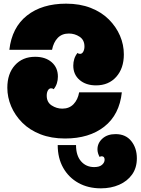

<svg xmlns="http://www.w3.org/2000/svg" viewBox="-20 -738 767 1048"><path d="M31 -466Q45 -588 127 -653Q209 -718 341 -718Q416 -718 475 -695Q534 -672 574 -632Q614 -592 635 -543Q656 -494 656 -441Q656 -365 614.5 -318.5Q573 -272 504 -272Q449 -272 414.5 -301.5Q380 -331 380 -380Q380 -399 385.5 -416.5Q391 -434 403 -449Q408 -444 417 -444Q428 -444 434.5 -456Q441 -468 441 -484Q441 -520 414.5 -537.5Q388 -555 356 -555Q318 -555 295 -531Q272 -507 264 -466ZM645 -234Q632 -112 549.5 -47Q467 18 335 18Q260 18 201 -5Q142 -28 102 -68Q62 -108 41 -157.5Q20 -207 20 -259Q20 -336 61.5 -382Q103 -428 172 -428Q228 -428 262 -398.5Q296 -369 296 -320Q296 -301 290.5 -283.5Q285 -266 273 -251Q268 -256 259 -256Q248 -256 241.5 -244.5Q235 -233 235 -216Q235 -180 262 -162.5Q289 -145 320 -145Q358 -145 381.5 -169.5Q405 -194 412 -234ZM395 54Q395 111 422.5 142.5Q450 174 494 174Q523 174 537 161.5Q551 149 551 134Q551 115 535 115Q528 115 524 119Q512 98 512 77Q512 43 539 18.5Q566 -6 611 -6Q666 -6 696.5 32Q727 70 727 126Q727 178 701 214.5Q675 251 630.5 270.5Q586 290 531 290Q461 290 408 260.5Q355 231 325 178Q295 125 295 54Z"/></svg>

Font: Exile
Style: Regular
Weight: 400
Designer: Bartłomiej Rózga @rozgatype
Version: Version 1.000; ttfautohint (v1.8.4.7-5d5b)